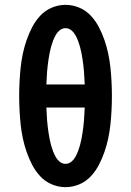

<svg xmlns="http://www.w3.org/2000/svg" viewBox="-20 -763 540 791"><path d="M250 8Q221 8 193.5 -3.5Q166 -15 146 -36.5Q126 -58 112.5 -84Q99 -110 89.5 -137.5Q80 -165 74 -193.5Q68 -222 65 -251Q62 -280 60.5 -309Q59 -338 59 -368Q59 -397 60.5 -426Q62 -455 65 -484Q68 -513 74 -541.5Q80 -570 89.5 -597.5Q99 -625 112.5 -651Q126 -677 146 -698.5Q166 -720 193.5 -731.5Q221 -743 250 -743Q279 -743 306.5 -731.5Q334 -720 354 -698.5Q374 -677 387.5 -651Q401 -625 410.5 -597.5Q420 -570 426 -541.5Q432 -513 435 -484Q438 -455 439.5 -426Q441 -397 441 -368Q441 -338 439.5 -309Q438 -280 435 -251Q432 -222 426 -193.5Q420 -165 410.5 -137.5Q401 -110 387.5 -84Q374 -58 354 -36.5Q334 -15 306.5 -3.5Q279 8 250 8ZM329 -415Q328 -429 327.5 -442Q327 -455 326 -467.5Q325 -480 323.5 -493Q322 -506 320 -519Q318 -532 315.5 -545Q313 -558 309.5 -570.5Q306 -583 301.5 -595Q297 -607 290.5 -618.5Q284 -630 273.5 -638.5Q263 -647 250 -647Q237 -647 226.5 -638.5Q216 -630 209.5 -618.5Q203 -607 198.5 -595Q194 -583 190.5 -570.5Q187 -558 184.5 -545Q182 -532 180 -519Q178 -506 176.5 -493Q175 -480 174 -467.5Q173 -455 172.5 -442Q172 -429 171 -415ZM250 -88Q263 -88 273.5 -96.5Q284 -105 290.5 -116.5Q297 -128 301.5 -140Q306 -152 309.5 -164.5Q313 -177 315.5 -190Q318 -203 320 -216Q322 -229 323.5 -242Q325 -255 326 -267.5Q327 -280 327.5 -293Q328 -306 329 -320H171Q172 -306 172.5 -293Q173 -280 174 -267.5Q175 -255 176.5 -242Q178 -229 180 -216Q182 -203 184.5 -190Q187 -177 190.5 -164.5Q194 -152 198.5 -140Q203 -128 209.5 -116.5Q216 -105 226.5 -96.5Q237 -88 250 -88Z"/></svg>

Font: Iosevka Algr
Style: Bold
Weight: 700
Monospace: yes
Designer: Belleve Invis
Foundry: Belleve Invis
Version: Version 26.0.2; ttfautohint (v1.8.3)